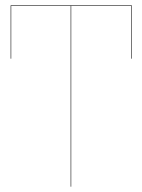

<svg xmlns="http://www.w3.org/2000/svg" viewBox="-20 -700 534 720"><path d="M474 -480H472V-678H247V0H245V-678H22V-480H20V-680H474Z"/></svg>

Font: FiraGO Two
Style: Regular
Weight: 100
Designer: bBox Type
Foundry: bBox Type GmbH
Version: Version 1.001